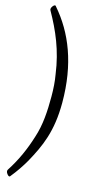

<svg xmlns="http://www.w3.org/2000/svg" viewBox="-162 -893 640 1195"><g transform="rotate(15 158.5 -295.0)"><path d="M41 -841C40 -843 38 -844 38 -845C36 -846 35 -846 34 -846C25 -846 12 -827 12 -818C12 -814 13 -810 15 -807C77 -697 128 -581 148 -433C156 -388 159 -341 159 -292C159 -197 154 -108 126 -24C100 60 65 140 15 217C13 220 12 224 12 228C12 237 25 256 34 256C35 256 36 256 38 255C38 254 40 253 41 251C72 213 100 172 124 130C185 19 234 -86 234 -272C234 -523 159 -705 41 -841Z"/></g></svg>

Font: fbb
Style: Regular
Weight: 400
Designer: David J. Perry, Michael Sharpe
Version: Version 1.045